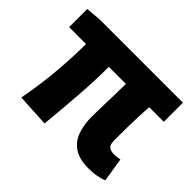

<svg xmlns="http://www.w3.org/2000/svg" viewBox="-127 -771 988 988"><g transform="rotate(45 367.0 -277.5)"><path d="M602 14Q537 14 498.5 -11.5Q460 -37 443.5 -82Q427 -127 427 -187Q427 -199 427.5 -225Q428 -251 429 -286Q430 -321 431 -358.5Q432 -396 432 -430H308Q308 -330 299.5 -215.5Q291 -101 280 10L101 0Q123 -114 132.5 -226Q142 -338 142 -430H19V-562L105 -569H708V-430H602Q599 -394 597.5 -354Q596 -314 595.5 -278Q595 -242 595 -216Q595 -190 595 -181Q595 -151 608 -140.5Q621 -130 646 -130Q660 -130 687 -135L708 -4Q692 3 664 8.5Q636 14 602 14Z"/></g></svg>

Font: Noto Sans SC Black
Style: Regular
Weight: 900
Designer: Ryoko NISHIZUKA  (kana, bopomofo & ideographs); Paul D. Hunt (Latin, Greek & Cyrillic); Sandoll Communications , Soo-you
Foundry: Adobe
Version: Version 2.004-H2;hotconv 1.0.118;makeotfexe 2.5.65603